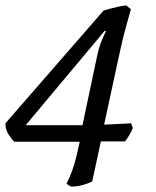

<svg xmlns="http://www.w3.org/2000/svg" viewBox="-20 -585 576 710"><path d="M246 105Q242 105 236 101.5Q230 98 226 94Q235 78 245.5 50Q256 22 263 -9L275 -61H33Q23 -70 11.5 -88Q0 -106 0 -129L363 -546Q373 -549 388 -553Q403 -557 418.5 -560.5Q434 -564 447 -565L464 -551Q460 -536 454 -515Q448 -494 440 -464Q432 -434 423 -392L365 -124L465 -129L471 -112Q467 -100 458 -85Q449 -70 442 -62H353L321 86Q313 90 300.5 94.5Q288 99 274 102Q260 105 246 105ZM75 -122H285L340 -382Q346 -410 355.5 -433.5Q365 -457 372 -470L367 -471Z"/></svg>

Font: Texturina 12pt
Style: Italic
Weight: 400
Italic angle: -11°
Designer: Guillermo Torres Carreño
Foundry: Omnibus-Type
Version: Version 1.002